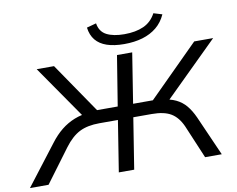

<svg xmlns="http://www.w3.org/2000/svg" viewBox="-123 -1042 1442 1168"><g transform="rotate(-10 598.0 -458.5)"><path d="M-30 0 159 -246Q193 -291 230.5 -321Q268 -351 312 -368.5Q356 -386 411 -391L373 -363L136 -705H243L466 -379L442 -396H582L632 -705H726L677 -396H820L782 -379L1109 -705H1226L879 -363L850 -391Q903 -386 939.5 -368.5Q976 -351 1001 -321Q1026 -291 1046 -247L1155 0H1052L965 -206Q939 -264 896.5 -289.5Q854 -315 778 -315H664L614 0H519L569 -315H454Q381 -315 332 -290.5Q283 -266 238 -206L85 0ZM688 -763Q625 -763 581 -778Q537 -793 512 -823.5Q487 -854 481 -901L540 -917Q548 -865 589.5 -843.5Q631 -822 699 -822Q769 -822 818 -844Q867 -866 894 -917L947 -901Q926 -854 889 -823.5Q852 -793 801.5 -778Q751 -763 688 -763Z"/></g></svg>

Font: Nunito Sans 10pt Expanded
Style: Italic
Weight: 400
Width: 7
Italic angle: -9°
Designer: Vernon Adams
Foundry: Vernon Adams
Version: Version 3.101;gftools[0.9.27]